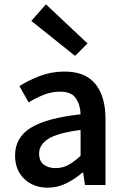

<svg xmlns="http://www.w3.org/2000/svg" viewBox="-20 -845 570 877"><path d="M198.2 12.2Q132.3 12.2 90.6 -28.1Q48.8 -68.4 48.8 -134.8Q48.8 -216.3 120.1 -261Q191.4 -305.7 348.1 -322.8Q347.2 -364.3 327.1 -395.3Q307.1 -426.3 254.4 -426.3Q215.8 -426.3 179.7 -411.9Q143.6 -397.5 110.8 -377.4L68.8 -451.7Q109.4 -478 162.1 -498Q214.8 -518.1 275.4 -518.1Q369.6 -518.1 415.8 -461.4Q461.9 -404.8 461.9 -300.3V0H368.2L359.9 -56.6H356.4Q322.3 -27.3 282.7 -7.6Q243.2 12.2 198.2 12.2ZM234.4 -77.1Q265.6 -77.1 292.2 -91.6Q318.8 -106 348.1 -133.3V-251.5Q241.2 -237.3 200 -210.4Q158.7 -183.6 158.7 -144Q158.7 -108.9 179.9 -93Q201.2 -77.1 234.4 -77.1ZM322.8 -589.8 123 -749.5 189.9 -825.2 379.9 -646.5Z"/></svg>

Font: Akatab
Style: Bold
Weight: 700
Designer: SIL Global
Foundry: SIL Global
Version: Version 4.100